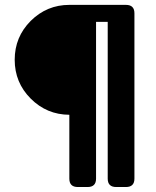

<svg xmlns="http://www.w3.org/2000/svg" viewBox="-20 -752 626 772"><path d="M293 0Q258.8 0 258.8 -33.7V-290.5Q168 -291 103.5 -355.5Q39.1 -419.9 39.1 -511.7Q39.1 -603.5 103.5 -668Q168.5 -732.4 258.8 -732.4H486.3Q520.5 -732.4 520.5 -698.7V-33.7Q520.5 0 486.3 0H447.3Q413.1 0 413.1 -33.7V-664.1H366.2V-33.7Q366.2 0 332 0Z"/></svg>

Font: Simply Mono
Style: Bold
Weight: 700
Designer: Wojciech Kalinowski "wmk69" (wmk69@o2.pl)
Foundry: Wojciech Kalinowski "wmk69" (wmk69@o2.pl)
Version: Version 1.0.0